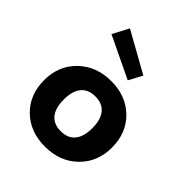

<svg xmlns="http://www.w3.org/2000/svg" viewBox="-214 -897 1043 1043"><g transform="rotate(45 307.0 -375.5)"><path d="M567 -239Q567 -128 493.5 -56.5Q420 15 305 15Q191 15 119 -55.5Q47 -126 47 -238Q47 -349 121 -420.5Q195 -492 309 -492Q423 -492 495 -421.5Q567 -351 567 -239ZM197 -239Q197 -173 225 -139Q253 -105 307 -105Q361 -105 389 -139Q417 -173 417 -238Q417 -303 389 -337.5Q361 -372 307 -372Q253 -372 225 -338Q197 -304 197 -239ZM178 -766 411 -636 369 -558 129 -673Z"/></g></svg>

Font: Intel One Mono
Style: Bold
Weight: 700
Monospace: yes
Designer: Fred Shallcrass
Foundry: Frere-Jones Type LLC
Version: Version 1.400;hotconv 1.1.0;makeotfexe 2.6.0;FJTRelease1.4